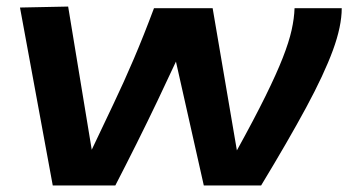

<svg xmlns="http://www.w3.org/2000/svg" viewBox="-20 -566 1063 586"><path d="M777 0H602L517 -378Q492 -324 461 -259Q430 -194 396.5 -127Q363 -60 332 0H141L41 -543L188 -546L260 -109Q294 -181 326 -248Q358 -315 388.5 -386.5Q419 -458 450 -541H629L703 -107Q756 -203 790 -272Q824 -341 843 -389.5Q862 -438 870 -474Q878 -510 879 -541H1023Q1023 -486 996 -412.5Q969 -339 914.5 -238Q860 -137 777 0Z"/></svg>

Font: Georama Extra Expanded SemiBold
Style: Italic
Weight: 600
Width: 8
Italic angle: -9°
Designer: Jean-Baptiste Levee
Foundry: Production Type
Version: Version 1.000